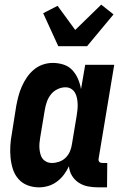

<svg xmlns="http://www.w3.org/2000/svg" viewBox="-20 -799 540 827"><path d="M148 8Q122 8 98.5 -1Q75 -10 59 -28.5Q43 -47 35.5 -70.5Q28 -94 25.5 -119.5Q23 -145 24.5 -171Q26 -197 31 -223L50 -343Q54 -364 59.5 -385Q65 -406 74 -426.5Q83 -447 96 -466Q109 -485 126.5 -499.5Q144 -514 165 -521Q186 -528 207 -528Q232 -528 254.5 -520.5Q277 -513 292 -496.5Q307 -480 316 -459Q325 -438 329 -415L347 -520H472L405 -117Q404 -113 404.5 -109Q405 -105 407.5 -102Q410 -99 414 -98Q418 -97 422 -97H442L441 8H404Q381 8 359.5 4Q338 0 320 -11.5Q302 -23 290.5 -41.5Q279 -60 277 -83Q268 -64 255.5 -47Q243 -30 225.5 -17Q208 -4 188 2Q168 8 148 8ZM204 -97Q219 -97 235 -102.5Q251 -108 263 -120Q275 -132 281.5 -147.5Q288 -163 290 -179L310 -299Q312 -312 313.5 -325Q315 -338 314.5 -351Q314 -364 311.5 -376.5Q309 -389 303 -399.5Q297 -410 286.5 -416.5Q276 -423 262 -423Q245 -423 228 -415Q211 -407 199.5 -392.5Q188 -378 182 -361Q176 -344 173 -326L153 -206Q151 -194 150 -182Q149 -170 150 -158.5Q151 -147 154 -135.5Q157 -124 163.5 -115.5Q170 -107 180.5 -102Q191 -97 204 -97ZM231 -600 166 -742 228 -774 304 -670 416 -779 469 -737 355 -600Z"/></svg>

Font: Iosevka Term Curly Extrabold
Style: Italic
Weight: 800
Italic angle: -9°
Designer: Belleve Invis
Foundry: Belleve Invis
Version: Version 32.3.0